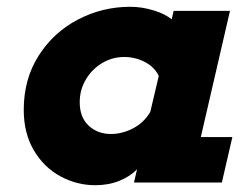

<svg xmlns="http://www.w3.org/2000/svg" viewBox="-20 -538 719 566"><path d="M572 -134H665L634 0H375L384 -39Q364 -18 332 -5Q300 8 261 8Q207 8 158.5 -18Q110 -44 80 -94.5Q50 -145 50 -214Q50 -305 94 -374Q138 -443 210 -480.5Q282 -518 364 -518Q398 -518 432.5 -507.5Q467 -497 486 -481L492 -506H658ZM423 -208 448 -314Q436 -340 407.5 -355Q379 -370 346 -370Q311 -370 281 -352Q251 -334 233 -303.5Q215 -273 215 -237Q215 -192 241.5 -167.5Q268 -143 307 -143Q340 -143 372 -159.5Q404 -176 423 -208Z"/></svg>

Font: Arvo
Style: Bold Italic
Weight: 700
Italic angle: -13°
Designer: Anton Koovit (Cyrillic Expansion: Cyreal)
Foundry: Anton Koovit, Yassin Baggar
Version: Version 3.000